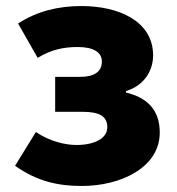

<svg xmlns="http://www.w3.org/2000/svg" viewBox="-20 -603 588 637"><path d="M252 14C380 14 510 -47 510 -163C510 -238 469 -279 398 -296V-301C462 -320 488 -373 488 -419C488 -533 374 -583 250 -583C174 -583 103 -566 40 -525L105 -411C149 -438 190 -447 238 -447C291 -447 318 -429 318 -399C318 -366 294 -348 246 -348H163V-232H255C310 -232 336 -217 336 -181C336 -143 292 -122 234 -122C196 -122 145 -134 99 -165L30 -53C105 0 175 14 252 14Z"/></svg>

Font: Noto Sans T Chinese Black
Style: Bold
Weight: 900
Designer: Ryoko NISHIZUKA (kana & ideographs); Paul D. Hunt (Latin, Greek & Cyrillic); Wenlong ZHANG (bopomofo); Sandoll Communica
Foundry: Adobe Systems Incorporated
Version: Version 1.000;PS 1;hotconv 1.0.78;makeotf.lib2.5.61930